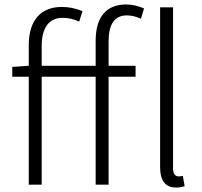

<svg xmlns="http://www.w3.org/2000/svg" viewBox="-20 -828 905 861"><path d="M409 -533H167V-622C167 -702 199 -748 260 -748C285 -748 310 -743 335 -731L350 -778C321 -790 289 -797 258 -797C163 -797 109 -737 109 -626V-533L35 -528V-484H109V0H167V-484H409V0H467V-484H588V-533H467V-642C467 -717 492 -759 549 -759C569 -759 590 -754 612 -744L626 -790C601 -801 573 -808 546 -808C456 -808 409 -751 409 -645ZM800 -39C789 -37 784 -37 780 -37C767 -37 756 -48 756 -73V-795H698V-79C698 -17 722 13 770 13C788 13 798 10 808 7Z"/></svg>

Font: Genne Gothic Light
Style: Regular
Weight: 300
Designer: Ryoko NISHIZUKA (kana & ideographs); Paul D. Hunt (Latin, Greek & Cyrillic); Wenlong ZHANG (bopomofo); Sandoll Communica
Foundry: Adobe Systems Incorporated
Version: Version 1.004;PS 1.004;hotconv 16.6.51;makeotf.lib2.5.65220